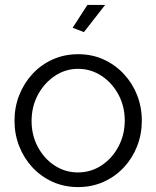

<svg xmlns="http://www.w3.org/2000/svg" viewBox="-20 -750 635 780"><path d="M297.2 10Q240.6 10 193.5 -11.4Q146.4 -32.7 111.6 -70.2Q76.9 -107.7 57.9 -156.4Q38.9 -205.2 38.9 -259.4Q38.9 -314.7 58.1 -363.4Q77.2 -412.1 111.9 -449.6Q146.6 -487.1 194.1 -508.5Q241.6 -529.8 297.6 -529.8Q353.6 -529.8 400.7 -508.5Q447.8 -487.1 482.9 -449.6Q517.9 -412.1 537.1 -363.4Q556.2 -314.7 556.2 -259.4Q556.2 -205.2 537.2 -156.4Q518.2 -107.7 483.4 -70.2Q448.5 -32.7 401.2 -11.4Q353.9 10 297.2 10ZM108.3 -258.2Q108.3 -200.3 133.9 -152.8Q159.5 -105.2 202.1 -77.4Q244.8 -49.5 296.9 -49.5Q349.1 -49.5 392.2 -77.9Q435.4 -106.2 461.1 -154.4Q486.8 -202.6 486.8 -260.4Q486.8 -318.2 461.1 -365.9Q435.4 -413.6 392.3 -442Q349.2 -470.3 297.2 -470.3Q245.4 -470.3 202.5 -441.4Q159.5 -412.5 133.9 -364.7Q108.3 -316.9 108.3 -258.2ZM320.9 -619.6 275.2 -637.2 335 -730H407.1Z"/></svg>

Font: Raleway Thin
Style: Regular
Weight: 100
Designer: Matt McInerney, Pablo Impallari, Rodrigo Fuenzalida
Foundry: Matt McInerney, Pablo Impallari, Rodrigo Fuenzalida
Version: Version 4.026